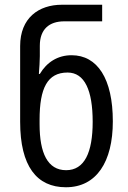

<svg xmlns="http://www.w3.org/2000/svg" viewBox="-20 -780 542 810"><path d="M258 10C387 10 456 -97 456 -268C456 -448 391 -547 282 -547C223 -547 177 -517 148 -468H144C146 -494 148 -523 148 -543V-587C148 -657 188 -690 251 -690H411V-760H241C143 -760 65 -704 65 -586V-266C65 -79 135 10 258 10ZM259 -62C181 -62 147 -134 147 -256V-275C147 -408 180 -474 265 -474C337 -474 371 -399 371 -266C371 -136 336 -62 259 -62Z"/></svg>

Font: Noto Sans Georgian Condensed
Style: Regular
Weight: 400
Width: 3
Designer: Monotype Design Team, Akaki Razmadze
Foundry: Google LLC
Version: Version 2.005